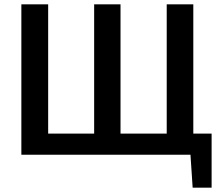

<svg xmlns="http://www.w3.org/2000/svg" viewBox="-20 -710 1019 881"><path d="M951 -97V151H864L854 0H78V-690H201V-97H412V-690H533V-97H745V-690H867V-97Z"/></svg>

Font: Exo 2.0 Semi Bold
Style: Regular
Weight: 600
Designer: Natanael Gama
Version: Version 1.001;PS 001.001;hotconv 1.0.70;makeotf.lib2.5.58329